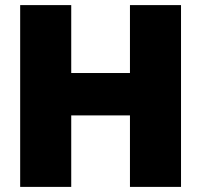

<svg xmlns="http://www.w3.org/2000/svg" viewBox="-20 -732 788 752"><path d="M59 0V-712H259V0ZM489 0V-712H689V0ZM168 -280V-446H567V-280Z"/></svg>

Font: Outfit Thin Black
Style: Regular
Weight: 900
Version: Version 1.100;gftools[0.9.27]